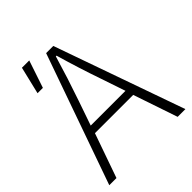

<svg xmlns="http://www.w3.org/2000/svg" viewBox="-204 -850 965 965"><g transform="rotate(-45 278.5 -367.0)"><path d="M119 -585H81L116 -731H168ZM550 -3H495L415 -239H143L60 -3H9L254 -697H305ZM402 -281 358 -411Q317 -529 282 -651H277Q241 -529 200 -411L155 -281Z"/></g></svg>

Font: LXGW 975 Gothic SC 200W
Style: Regular
Weight: 200
Version: Version 2.01;February 25, 2021